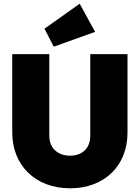

<svg xmlns="http://www.w3.org/2000/svg" viewBox="-20 -1004 754 1036"><path d="M358 12C546 12 668 -112 668 -288V-712H467V-270C467 -202 421 -164 358 -164C295 -164 246 -202 246 -271V-712H46V-289C46 -113 170 12 358 12ZM220 -849 270 -752 493 -832 410 -984Z"/></svg>

Font: MV Cash Black
Style: Regular
Weight: 900
Designer: Rodrigo Fuenzalida
Foundry: fragTYPE
Version: Version 1.100;Glyphs 3.1.2 (3151)